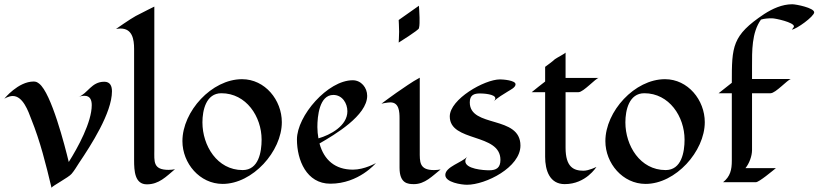

<svg xmlns="http://www.w3.org/2000/svg" viewBox="-29 -856 3845 902"><path d="M497 -427C497 -451 489 -472 461 -472C400 -472 384 -417 339 -400C348 -404 358 -406 368 -406C395 -406 402 -385 402 -362C402 -282 337 -163 294 -95C276 -170 212 -419 155 -463C146 -470 140 -473 129 -473C56 -473 -9 -392 -9 -392C-9 -392 11 -405 31 -405C79 -405 104 -333 118 -296C160 -192 187 -83 213 26C216 18 294 -23 307 -39C320 -54 331 -73 342 -90C398 -173 497 -326 497 -427Z M793 -61C784 -59 773 -58 763 -58C689 -58 696 -98 696 -151V-825C696 -825 647 -801 609 -781C583 -767 516 -720 516 -720C516 -720 530 -722 537 -722C593 -722 601 -671 601 -626V-104C601 -53 604 10 661 10C718 10 751 -26 793 -61Z M1295 -282C1295 -386 1216 -484 1108 -484C966 -484 828 -333 828 -193C828 -89 909 8 1017 8C1158 8 1295 -145 1295 -282ZM1200 -200C1200 -142 1186 -57 1111 -57C991 -57 922 -172 922 -281C922 -338 939 -418 1011 -418C1128 -418 1200 -308 1200 -200Z M1737 -90C1737 -90 1684 -59 1629 -59C1546 -59 1493 -104 1472 -182C1543 -223 1696 -313 1696 -406C1696 -444 1668 -479 1628 -479C1511 -479 1366 -312 1366 -201C1366 -104 1411 7 1523 7C1657 7 1737 -90 1737 -90ZM1603 -333C1603 -265 1523 -222 1467 -206C1464 -223 1462 -241 1462 -259C1462 -309 1471 -410 1537 -410C1579 -410 1603 -371 1603 -333Z M1942 -773C1942 -792 1939 -829 1939 -829L1844 -762C1844 -762 1846 -725 1846 -707C1846 -690 1844 -656 1844 -656C1844 -656 1937 -714 1939 -723C1943 -737 1942 -758 1942 -773ZM2041 -60C2030 -58 2020 -57 2010 -57C1940 -57 1943 -96 1943 -146V-491C1905 -471 1869 -444 1833 -420C1825 -415 1763 -369 1763 -369C1763 -369 1791 -375 1805 -375C1846 -375 1848 -331 1848 -300V-68C1848 7 1888 9 1916 9C1967 9 2002 -29 2041 -60Z M2416 -172C2416 -316 2178 -254 2178 -375C2178 -410 2198 -417 2227 -417C2241 -417 2298 -414 2298 -394C2298 -388 2293 -382 2289 -379C2310 -398 2335 -413 2358 -427C2369 -434 2393 -445 2393 -460C2393 -479 2333 -483 2320 -483C2247 -483 2084 -390 2084 -309C2084 -187 2322 -232 2322 -105C2322 -68 2303 -56 2269 -56C2242 -56 2157 -62 2157 -99C2157 -106 2161 -114 2166 -120C2143 -93 2063 -73 2063 -34C2063 1 2139 12 2165 12C2253 12 2416 -70 2416 -172Z M2628 -490V-609C2625 -604 2586 -584 2578 -578C2564 -565 2548 -554 2532 -542V-473C2511 -457 2490 -440 2469 -423H2532V-119C2532 -56 2553 9 2624 9C2724 9 2773 -72 2773 -72C2773 -72 2738 -54 2712 -54C2666 -54 2628 -71 2628 -162V-423H2689C2712 -423 2770 -489 2784 -490Z M3282 -282C3282 -386 3203 -484 3095 -484C2953 -484 2815 -333 2815 -193C2815 -89 2896 8 3004 8C3145 8 3282 -145 3282 -282ZM3187 -200C3187 -142 3173 -57 3098 -57C2978 -57 2909 -172 2909 -281C2909 -338 2926 -418 2998 -418C3115 -418 3187 -308 3187 -200Z M3796 -798C3796 -819 3711 -836 3693 -836C3645 -836 3600 -815 3561 -790C3410 -689 3409 -639 3409 -467C3388 -451 3368 -435 3347 -418H3409V-101C3409 -59 3402 -27 3368 0H3522C3537 0 3601 -54 3616 -66H3473C3491 -88 3504 -123 3504 -151V-418H3591C3615 -418 3671 -482 3687 -485H3504V-543C3504 -615 3502 -703 3546 -764C3563 -769 3580 -770 3598 -770C3614 -770 3701 -751 3701 -732C3701 -729 3694 -720 3691 -717C3712 -718 3796 -779 3796 -798Z"/></svg>

Font: Fondamento
Style: Regular
Weight: 400
Designer: Astigmatic (AOETI)
Foundry: Astigmatic (AOETI)
Version: Version 1.001